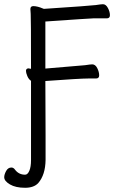

<svg xmlns="http://www.w3.org/2000/svg" viewBox="-72 -728 592 910"><path d="M144 -84V30Q143 101 109 140Q88 162 47 162Q2 162 -25 146Q-52 130 -52 112Q-52 99 -43 82.5Q-34 66 -18 66Q-8 66 -1 76Q17 100 47 100Q59 100 67 81.5Q75 63 75 31V-345Q64 -352 57.5 -367.5Q51 -383 51 -393Q52 -404 64 -404Q71 -402 75 -402Q75 -649 73.5 -662Q72 -675 72 -685Q72 -699 86 -699Q96 -699 107.5 -696Q119 -693 128 -689L136 -686Q362 -701 382 -704Q407 -708 416 -708Q430 -708 439.5 -690Q449 -672 449 -656Q449 -641 434 -641H370Q358 -641 143 -626V-403Q315 -417 331 -419Q357 -423 365 -423Q380 -423 389 -405Q398 -387 398 -371Q398 -356 383 -356H347Q307 -356 143 -344Q143 -202 144 -84Z"/></svg>

Font: Moon Stars Kai T HW
Style: Regular
Weight: 400
Designer: GuiWonder
Version: Version 1.101